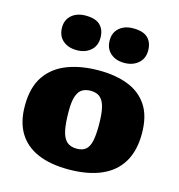

<svg xmlns="http://www.w3.org/2000/svg" viewBox="-119 -912 963 1031"><g transform="rotate(15 363.0 -397.0)"><path d="M353 14Q253 14 183 -16Q113 -46 76.5 -106Q40 -166 40 -256Q40 -359 83 -421.5Q126 -484 202 -513Q278 -542 377 -542Q468 -542 537.5 -515.5Q607 -489 646.5 -430Q686 -371 686 -273Q686 -178 647.5 -114Q609 -50 534.5 -18Q460 14 353 14ZM368 -105Q401 -105 419 -121Q437 -137 444 -170.5Q451 -204 451 -256Q451 -309 445 -342Q439 -375 427 -393Q415 -411 398.5 -418Q382 -425 361 -425Q336 -425 316.5 -414.5Q297 -404 286 -375Q275 -346 275 -290Q275 -223 283.5 -182.5Q292 -142 312.5 -123.5Q333 -105 368 -105ZM495 -616Q448 -616 418.5 -642Q389 -668 389 -714Q389 -757 418.5 -782.5Q448 -808 495 -808Q552 -808 577.5 -782.5Q603 -757 603 -713Q603 -668 572.5 -642Q542 -616 495 -616ZM231 -616Q183 -616 153.5 -642Q124 -668 124 -714Q124 -757 153.5 -782.5Q183 -808 231 -808Q287 -808 312.5 -782.5Q338 -757 338 -713Q338 -668 308 -642Q278 -616 231 -616Z"/></g></svg>

Font: Literata Variable Black
Style: Regular
Weight: 900
Designer: Latin by Veronika Burian and Jose Scaglione. Greek by Irene Vlachou. Cyrillic by Vera Evstafieva.
Foundry: TypeTogether
Version: Version 3.021